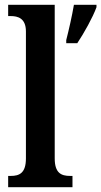

<svg xmlns="http://www.w3.org/2000/svg" viewBox="-20 -780 422 800"><path d="M14 0H282V-47H272C235 -47 208 -59 208 -120V-760H14V-713H25C53 -713 88 -705 88 -649V-120C88 -59 61 -47 25 -47H14ZM256 -613V-600H302C330 -642 367 -708 382 -750V-760H288C280 -713 267 -656 256 -613Z"/></svg>

Font: Noto Serif Bengali Condensed
Style: Regular
Weight: 400
Width: 3
Designer: Juan Bruce, Universal Thirst, Indian Type Foundry and the Monotype Design Team.
Foundry: Monotype Imaging Inc.
Version: Version 2.003